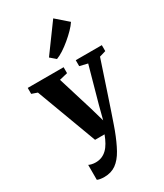

<svg xmlns="http://www.w3.org/2000/svg" viewBox="-272 -962 1120 1314"><g transform="rotate(-30 288.0 -305.0)"><path d="M145 252.5Q127.5 252.5 113.2 250Q99 247.5 90 243V125Q98 129.5 112.8 133Q127.5 136.5 144 136.5Q170 136.5 191.8 127.8Q213.5 119 231.5 102Q249.5 85 264.2 59.2Q279 33.5 291.5 0H216.5L39.5 -475.5L-5 -491V-538H278.5V-491L214 -475.5L300 -196L331 -87.5L358.5 -193.5L437 -476L374.5 -491V-538H580.5V-491L530.5 -476Q510.5 -415.5 488.5 -349.8Q466.5 -284 446 -222.2Q425.5 -160.5 408.2 -109.8Q391 -59 379.5 -26.2Q368 6.5 365.5 13Q336.5 90 306.8 143.5Q277 197 238.5 224.8Q200 252.5 145 252.5ZM267 -609.5 225 -645.5 384 -863 477.5 -781.5Q463 -759 437.5 -733Q412 -707 381.8 -681.8Q351.5 -656.5 321.8 -637.2Q292 -618 268.5 -609.5Z"/></g></svg>

Font: Merriweather 60pt ExtraBold
Style: Regular
Weight: 800
Version: Version 2.100